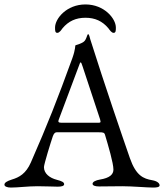

<svg xmlns="http://www.w3.org/2000/svg" viewBox="-22 -840 739 865"><path d="M466 -713C472 -705 480 -692 490 -692C500 -692 500 -703 500 -716C500 -756 448 -820 363 -820C278 -820 226 -756 226 -716C226 -703 226 -692 236 -692C246 -692 254 -705 260 -713C287 -745 320 -760 363 -760C406 -760 439 -745 466 -713ZM333 -542C337 -553 339 -559 341 -559C344 -559 346 -553 350 -541L429 -302C430 -298 431 -294 431 -292C431 -287 427 -287 417 -287H262C249 -287 241 -287 241 -294C241 -296 242 -299 243 -302ZM668 5C685 5 697 3 697 -5C697 -14 687 -24 664 -28C624 -35 591 -48 563 -128C530 -223 449 -459 385 -662C382 -671 380 -686 375 -686C370 -686 368 -660 354 -651C342 -643 330 -640 318 -636C316 -635 319 -620 304 -578C237 -393 192 -279 117 -108C95 -58 65 -41 31 -31C9 -24 -2 -17 -2 -8C-2 0 10 5 27 5C60 5 103 -1 147 -1C184 -1 220 1 238 1C255 1 267 -2 267 -10C267 -19 257 -24 234 -30C202 -38 176 -58 176 -87C176 -100 207 -200 216 -226C221 -240 227 -244 233 -244H424C442 -244 448 -243 451 -233C466 -183 489 -105 489 -76C489 -54 472 -38 428 -31C410 -28 395 -21 395 -12C395 -4 407 0 424 0C448 0 490 -1 529 -1C574 -1 640 5 668 5Z"/></svg>

Font: EB Garamond 12
Style: Regular
Weight: 400
Version: Version 0.016+